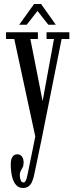

<svg xmlns="http://www.w3.org/2000/svg" viewBox="-20 -684 365 955"><path d="M94 251Q73 251 59.5 235.5Q46 220 39.8 193.2Q33.5 166.5 33.5 133Q33.5 109 42 96.2Q50.5 83.5 66 83.5Q81 83.5 89.2 94.8Q97.5 106 97.5 124.5Q97.5 139 92.8 148.2Q88 157.5 83.2 166Q78.5 174.5 78.5 187Q78.5 200.5 82.8 212Q87 223.5 96.5 223.5Q102.5 223.5 106.2 217.8Q110 212 113.2 200.5Q116.5 189 119.5 172.5L155.5 -5L51 -490H10V-523.5H168.5V-490H131L192 -181L248.5 -490H211.5V-523.5H325V-490H286.5L188 3.5L151 181Q146.5 204 139.5 219.8Q132.5 235.5 121.5 243.2Q110.5 251 94 251ZM75.5 -561 149.5 -664H184.5L257.5 -561H220.5L166.5 -629.5L113 -561Z"/></svg>

Font: Imbue Thin 10pt
Style: Regular
Weight: 400
Version: Version 1.102